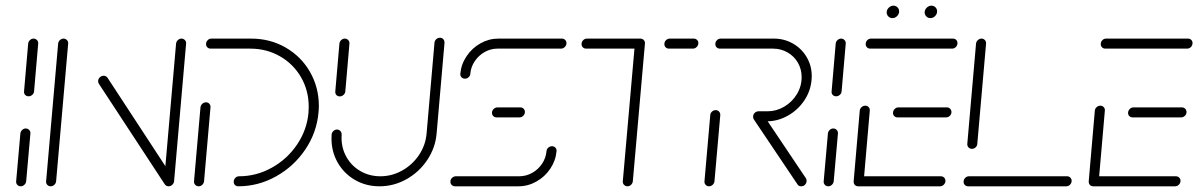

<svg xmlns="http://www.w3.org/2000/svg" viewBox="-20 -654 4206 674"><path d="M52.6 0Q45.2 0 40.6 -5.4Q35.9 -10.7 36.7 -17.8L51.5 -185.2Q52.2 -192.6 57.8 -197.8Q63.3 -203 70.4 -203Q77.4 -203 82.4 -197.8Q87.4 -192.6 86.7 -185.2L71.9 -17.8Q71.1 -10.4 65.4 -5.2Q59.6 0 52.6 0ZM80.4 -315.9Q73 -315.9 68.3 -320.9Q63.7 -325.9 64.4 -333.3L78.9 -501.1Q79.6 -508.1 85.2 -513.3Q90.7 -518.5 97.8 -518.5Q104.8 -518.5 109.8 -513.3Q114.8 -508.1 114.1 -501.1L99.6 -333.3Q98.9 -325.9 93.1 -320.9Q87.4 -315.9 80.4 -315.9Z M157.8 0Q150.4 0 145.7 -5.4Q141.1 -10.7 141.9 -17.8L184.1 -501.1Q184.8 -508.1 190.4 -513.3Q195.9 -518.5 203 -518.5Q210 -518.5 215 -513.3Q220 -508.1 219.3 -501.1L177 -17.8Q176.3 -10.4 170.6 -5.2Q164.8 0 157.8 0ZM324.4 -370.4Q325.2 -377.8 330.9 -383Q336.7 -388.1 344.1 -388.1Q352.2 -388.1 357.4 -381.1L588.9 -27.4L558.9 -6.3L327 -360Q324.4 -363.7 324.4 -370.4ZM571.9 0Q564.4 0 559.8 -5.4Q555.2 -10.7 555.9 -17.8L598.1 -501.1Q598.9 -508.1 604.4 -513.3Q610 -518.5 617 -518.5Q624.1 -518.5 629.1 -513.3Q634.1 -508.1 633.3 -501.1L591.1 -17.8Q590.4 -10.4 584.6 -5.2Q578.9 0 571.9 0Z M703.3 -294.8Q710.4 -294.8 715 -289.6Q719.6 -284.4 718.9 -277L696.3 -17.8Q695.6 -10.4 690 -5.2Q684.4 0 677.4 0Q670.4 0 665.4 -5.2Q660.4 -10.4 661.1 -17.8L683.7 -277Q684.4 -284.4 690.2 -289.6Q695.9 -294.8 703.3 -294.8ZM800.4 -15.9Q800.4 -23.7 805.9 -29.4Q811.5 -35.2 819.3 -35.2Q880 -35.2 934.3 -65.4Q988.5 -95.6 1023.1 -147Q1057.8 -198.5 1063 -259.3Q1063.7 -265.9 1063.7 -279.6Q1063.7 -335.9 1036.9 -382.6Q1010 -429.3 963 -456.3Q915.9 -483.3 858.5 -483.3H719.3Q712.6 -483.3 708 -487.8Q703.3 -492.2 703.3 -499.3Q703.3 -507 708.9 -512.8Q714.4 -518.5 722.2 -518.5H861.5Q928.1 -518.5 982.6 -487.2Q1037 -455.9 1068.1 -401.7Q1099.3 -347.4 1099.3 -282.2Q1099.3 -271.1 1098.1 -259.3Q1091.9 -188.9 1051.9 -129.4Q1011.9 -70 949.3 -35Q886.7 0 816.3 0Q809.6 0 805 -4.4Q800.4 -8.9 800.4 -15.9Z M1172.6 -315.6Q1165.2 -315.6 1160.7 -320.7Q1156.3 -325.9 1157 -333L1171.5 -501.1Q1172.2 -508.1 1177.8 -513.3Q1183.3 -518.5 1190.4 -518.5Q1197.4 -518.5 1202.4 -513.3Q1207.4 -508.1 1206.7 -501.1L1192.2 -333Q1191.5 -325.9 1185.7 -320.7Q1180 -315.6 1172.6 -315.6ZM1524.4 -521.5Q1531.9 -521.5 1536.3 -516.3Q1540.7 -511.1 1540.4 -503.7L1512.6 -184.4Q1508.1 -134.4 1479.6 -92Q1451.1 -49.6 1406.7 -24.8Q1362.2 0 1312.2 0Q1264.8 0 1226.3 -22.2Q1187.8 -44.4 1165.7 -82.8Q1143.7 -121.1 1143.7 -167.4Q1143.7 -176.7 1144.1 -181.1Q1144.4 -188.1 1150 -193.7Q1155.6 -199.3 1163 -199.3Q1170 -199.3 1174.8 -194.1Q1179.6 -188.9 1179.3 -181.9Q1178.9 -178.1 1178.9 -170.7Q1178.9 -133 1196.7 -102Q1214.4 -71.1 1245.7 -53.1Q1277 -35.2 1315.2 -35.2Q1355.6 -35.2 1391.5 -55.2Q1427.4 -75.2 1450.6 -109.4Q1473.7 -143.7 1477.4 -184.4L1505.2 -503.7Q1505.6 -511.1 1511.3 -516.3Q1517 -521.5 1524.4 -521.5Z M1917.8 -140.7Q1924.8 -140.7 1929.6 -135.7Q1934.4 -130.7 1933.7 -123.3Q1930.7 -90 1911.7 -61.7Q1892.6 -33.3 1863 -16.7Q1833.3 0 1800 0H1577.4Q1570.4 0 1565.7 -4.6Q1561.1 -9.3 1561.1 -16.3Q1561.1 -24.1 1566.9 -29.6Q1572.6 -35.2 1580.4 -35.2H1802.6Q1826.7 -35.2 1848 -47Q1869.3 -58.9 1882.8 -79.1Q1896.3 -99.3 1898.5 -123.3Q1898.9 -130.4 1904.6 -135.6Q1910.4 -140.7 1917.8 -140.7ZM1822.6 -261.1Q1822.6 -253.3 1817 -247.6Q1811.5 -241.9 1803.7 -241.9H1723.3Q1716.3 -241.9 1711.7 -246.5Q1707 -251.1 1707 -257.8Q1707 -265.6 1712.8 -271.3Q1718.5 -277 1726.3 -277H1806.7Q1813.3 -277 1818 -272.4Q1822.6 -267.8 1822.6 -261.1ZM1612.2 -377.8Q1604.8 -377.8 1600 -382.8Q1595.2 -387.8 1595.9 -395.2Q1598.9 -428.5 1618 -456.9Q1637 -485.2 1666.7 -501.9Q1696.3 -518.5 1729.6 -518.5H1952.2Q1959.3 -518.5 1963.9 -513.9Q1968.5 -509.3 1968.5 -502.6Q1968.5 -494.8 1962.8 -489.1Q1957 -483.3 1949.3 -483.3H1726.7Q1702.6 -483.3 1681.5 -471.5Q1660.4 -459.6 1646.7 -439.4Q1633 -419.3 1631.1 -395.2Q1630.7 -388.1 1625.2 -383Q1619.6 -377.8 1612.2 -377.8Z M2244.1 -502.2 2201.5 -17.8Q2200.7 -10.4 2195.2 -5.2Q2189.6 0 2182.6 0Q2175.6 0 2170.6 -5.2Q2165.6 -10.4 2166.3 -17.8L2208.9 -502.2ZM2021.5 -499.3Q2021.5 -507 2027 -512.8Q2032.6 -518.5 2040.4 -518.5H2227.8Q2234.8 -518.5 2239.4 -513.9Q2244.1 -509.3 2244.1 -502.6Q2244.1 -494.8 2238.3 -489.1Q2232.6 -483.3 2224.8 -483.3H2037.4Q2030.7 -483.3 2026.1 -487.8Q2021.5 -492.2 2021.5 -499.3ZM2312.2 -499.3Q2312.2 -507 2317.8 -512.8Q2323.3 -518.5 2331.1 -518.5H2415.2Q2421.9 -518.5 2426.7 -514.1Q2431.5 -509.6 2431.5 -503Q2431.5 -494.8 2425.7 -489.1Q2420 -483.3 2412.6 -483.3H2328.1Q2321.5 -483.3 2316.9 -487.8Q2312.2 -492.2 2312.2 -499.3Z M2468.9 0Q2461.5 0 2456.9 -5.4Q2452.2 -10.7 2453 -17.8L2473.3 -250Q2473.7 -257 2479.3 -262.2Q2484.8 -267.4 2492.2 -267.4Q2499.6 -267.4 2504.3 -262.2Q2508.9 -257 2508.5 -250L2488.1 -17.8Q2487.4 -10.4 2481.7 -5.2Q2475.9 0 2468.9 0ZM2811.5 -19.6Q2811.5 -11.5 2806.1 -5.7Q2800.7 0 2792.6 0Q2783.7 0 2779.6 -6.7L2626.3 -234.8Q2623.7 -239.3 2623.7 -244.1Q2623.7 -251.9 2629.4 -257.4Q2635.2 -263 2643 -263Q2647 -263 2650.7 -261.1Q2654.4 -259.3 2656.3 -255.9L2808.9 -28.5Q2811.5 -24.8 2811.5 -19.6ZM2623.7 -244.4Q2623.7 -252.2 2629.4 -257.8Q2635.2 -263.3 2643 -263.3H2674.1Q2705.6 -263.3 2733.1 -279.6Q2760.7 -295.9 2777.4 -323.5Q2794.1 -351.1 2794.1 -383.3Q2794.1 -411.1 2780.9 -433.9Q2767.8 -456.7 2744.6 -470Q2721.5 -483.3 2693.3 -483.3H2507Q2500.4 -483.3 2495.7 -487.8Q2491.1 -492.2 2491.1 -499.3Q2491.1 -507 2496.7 -512.8Q2502.2 -518.5 2510 -518.5H2696.3Q2733.3 -518.5 2763.9 -500.9Q2794.4 -483.3 2812 -453.1Q2829.6 -423 2829.6 -386.3Q2829.6 -382.6 2828.9 -373.7Q2825.6 -334.1 2803 -300.7Q2780.4 -267.4 2745.4 -247.8Q2710.4 -228.1 2671.1 -228.1H2640Q2633 -228.1 2628.3 -232.8Q2623.7 -237.4 2623.7 -244.4Z M2887.4 0Q2880 0 2875.4 -5.4Q2870.7 -10.7 2871.5 -17.8L2886.3 -185.2Q2887 -192.6 2892.6 -197.8Q2898.1 -203 2905.2 -203Q2912.2 -203 2917.2 -197.8Q2922.2 -192.6 2921.5 -185.2L2906.7 -17.8Q2905.9 -10.4 2900.2 -5.2Q2894.4 0 2887.4 0ZM2915.2 -315.9Q2907.8 -315.9 2903.1 -320.9Q2898.5 -325.9 2899.3 -333.3L2913.7 -501.1Q2914.4 -508.1 2920 -513.3Q2925.6 -518.5 2932.6 -518.5Q2939.6 -518.5 2944.6 -513.3Q2949.6 -508.1 2948.9 -501.1L2934.4 -333.3Q2933.7 -325.9 2928 -320.9Q2922.2 -315.9 2915.2 -315.9Z M2976.7 -18.1 2998.1 -265.6Q2998.9 -273 3004.6 -278Q3010.4 -283 3017.4 -283Q3024.8 -283 3029.4 -277.8Q3034.1 -272.6 3033.3 -265.6L3011.9 -18.1ZM3298.9 -19.3Q3298.9 -11.5 3293.1 -5.7Q3287.4 0 3280 0H2992.6Q2985.9 0 2981.3 -4.4Q2976.7 -8.9 2976.7 -15.9Q2976.7 -23.7 2982.2 -29.4Q2987.8 -35.2 2995.6 -35.2H3282.6Q3289.6 -35.2 3294.3 -30.6Q3298.9 -25.9 3298.9 -19.3ZM3114.8 -257.4Q3114.8 -265.2 3120.4 -271.1Q3125.9 -277 3133.7 -277H3304.1Q3310.7 -277 3315.4 -272.2Q3320 -267.4 3320 -260.7Q3320 -253 3314.3 -247.4Q3308.5 -241.9 3301.1 -241.9H3130.7Q3124.1 -241.9 3119.4 -246.3Q3114.8 -250.7 3114.8 -257.4ZM3018.9 -499.3Q3018.9 -507 3024.4 -512.8Q3030 -518.5 3037.8 -518.5H3325.2Q3331.9 -518.5 3336.5 -514.1Q3341.1 -509.6 3341.1 -503Q3341.1 -494.8 3335.6 -489.1Q3330 -483.3 3322.2 -483.3H3034.8Q3028.1 -483.3 3023.5 -487.8Q3018.9 -492.2 3018.9 -499.3ZM3225.9 -610.4Q3225.9 -619.6 3233.1 -626.9Q3240.4 -634.1 3250 -634.1Q3258.1 -634.1 3263.9 -628.3Q3269.6 -622.6 3269.6 -614.1Q3269.6 -604.8 3262.6 -597.6Q3255.6 -590.4 3245.9 -590.4Q3237.8 -590.4 3231.9 -596.3Q3225.9 -602.2 3225.9 -610.4ZM3092.6 -610.4Q3092.6 -619.6 3099.8 -626.9Q3107 -634.1 3116.7 -634.1Q3124.8 -634.1 3130.6 -628.3Q3136.3 -622.6 3136.3 -614.1Q3136.3 -604.8 3129.3 -597.6Q3122.2 -590.4 3112.6 -590.4Q3104.4 -590.4 3098.5 -596.3Q3092.6 -602.2 3092.6 -610.4Z M3741.9 -19.3Q3741.9 -11.5 3736.3 -5.7Q3730.7 0 3723 0H3378.5Q3371.9 0 3367.2 -4.4Q3362.6 -8.9 3362.6 -15.9Q3362.6 -23.7 3368.1 -29.4Q3373.7 -35.2 3381.5 -35.2H3725.9Q3732.6 -35.2 3737.2 -30.6Q3741.9 -25.9 3741.9 -19.3ZM3391.9 -131.5Q3384.4 -131.5 3379.8 -136.7Q3375.2 -141.9 3375.6 -148.9L3406.3 -501.1Q3407 -508.1 3412.8 -513.3Q3418.5 -518.5 3425.6 -518.5Q3432.6 -518.5 3437.4 -513.3Q3442.2 -508.1 3441.5 -501.1L3410.7 -148.9Q3410.4 -141.9 3404.8 -136.7Q3399.3 -131.5 3391.9 -131.5Z M3801.9 -18.1 3823.3 -265.6Q3824.1 -273 3829.8 -278Q3835.6 -283 3842.6 -283Q3850 -283 3854.6 -277.8Q3859.3 -272.6 3858.5 -265.6L3837 -18.1ZM4124.1 -19.3Q4124.1 -11.5 4118.3 -5.7Q4112.6 0 4105.2 0H3817.8Q3811.1 0 3806.5 -4.4Q3801.9 -8.9 3801.9 -15.9Q3801.9 -23.7 3807.4 -29.4Q3813 -35.2 3820.7 -35.2H4107.8Q4114.8 -35.2 4119.4 -30.6Q4124.1 -25.9 4124.1 -19.3ZM3940 -257.4Q3940 -265.2 3945.6 -271.1Q3951.1 -277 3958.9 -277H4129.3Q4135.9 -277 4140.6 -272.2Q4145.2 -267.4 4145.2 -260.7Q4145.2 -253 4139.4 -247.4Q4133.7 -241.9 4126.3 -241.9H3955.9Q3949.3 -241.9 3944.6 -246.3Q3940 -250.7 3940 -257.4ZM3844.1 -499.3Q3844.1 -507 3849.6 -512.8Q3855.2 -518.5 3863 -518.5H4150.4Q4157 -518.5 4161.7 -514.1Q4166.3 -509.6 4166.3 -503Q4166.3 -494.8 4160.7 -489.1Q4155.2 -483.3 4147.4 -483.3H3860Q3853.3 -483.3 3848.7 -487.8Q3844.1 -492.2 3844.1 -499.3Z"/></svg>

Font: 26F Galaxy Sans Light
Style: Italic
Weight: 300
Italic angle: -5°
Designer: C₂₉H₂₅N₃O₅
Version: Version 1.200